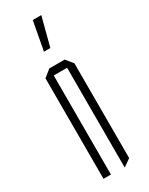

<svg xmlns="http://www.w3.org/2000/svg" viewBox="-189 -744 609 784"><g transform="rotate(-30 115.5 -351.5)"><path d="M49 0V-474L83 -501H84V0ZM147 3V-467H182V-21L148 3ZM84 -467V-501H155L182 -468V-467ZM98 -571 123 -706H163V-705L128 -571Z"/></g></svg>

Font: Foldit ExtraLight
Style: Regular
Weight: 250
Version: Version 1.003